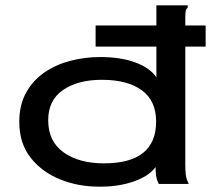

<svg xmlns="http://www.w3.org/2000/svg" viewBox="-20 -687 790 717"><path d="M349 10Q271 10 203.5 -17.5Q136 -45 94 -98.5Q52 -152 52 -232Q52 -295 77.5 -341Q103 -387 146 -416.5Q189 -446 243 -460Q297 -474 354 -474Q433 -474 487.5 -453Q542 -432 564 -398V-667H681V-659Q675 -653 673.5 -646Q672 -639 672 -622V-68Q672 -51 674 -34Q676 -17 685 0H573Q565 -16 563 -30.5Q561 -45 561 -63Q536 -29 478.5 -9Q421 11 349 10ZM368 -77Q563 -77 563 -233Q563 -311 509.5 -350Q456 -389 360 -389Q271 -389 215.5 -351Q160 -313 160 -238Q160 -159 217.5 -118Q275 -77 368 -77ZM337 -513V-592H748V-513Z"/></svg>

Font: Inconsolata ExtraExpanded SemiBold
Style: Regular
Weight: 600
Width: 8
Monospace: yes
Designer: Raph Levien, Cyreal, Brenton Simpson
Foundry: Raph Levien, Cyreal, Google
Version: Version 3.001; ttfautohint (v1.8.2.53-6de2)